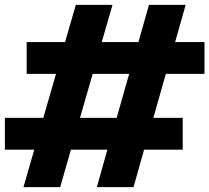

<svg xmlns="http://www.w3.org/2000/svg" viewBox="-30 -765 856 785"><path d="M66 0 110 -153H-10V-283H147L199 -463H79V-593H236L280 -745H430L386 -593H536L579 -745H729L686 -593H806V-463H648L597 -283H717V-153H559L516 0H366L409 -153H260L216 0ZM297 -283H447L498 -463H349Z"/></svg>

Font: Plus Jakarta Display
Style: Bold
Weight: 700
Designer: Gumpita Rahayu
Foundry: Tokotype Studio
Version: Version 1.000;hotconv 1.0.109;makeotfexe 2.5.65596